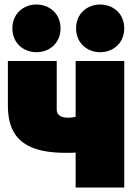

<svg xmlns="http://www.w3.org/2000/svg" viewBox="-20 -818 608 853"><path d="M15 -547V-348C15 -189 112 -139 273 -139C285 -139 300 -139 316 -140V15H532V-547H316V-299C301 -296 296 -295 283 -295C248 -295 232 -309 232 -331V-547ZM425 -586C482 -586 532 -626 532 -692C532 -758 482 -798 425 -798C368 -798 318 -758 318 -692C318 -626 368 -586 425 -586ZM142 -586C199 -586 249 -626 249 -692C249 -758 199 -798 142 -798C85 -798 35 -758 35 -692C35 -626 85 -586 142 -586Z"/></svg>

Font: Repo ExtraBlack
Style: Regular
Weight: 400
Designer: Stefan Peev
Foundry: Context Ltd
Version: Version 001.502